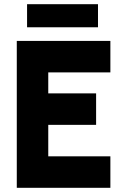

<svg xmlns="http://www.w3.org/2000/svg" viewBox="-20 -895 596 915"><path d="M60 0V-700H506V-550H210V-450H438V-300H210V-150H506V0ZM109 -875H447V-765H109Z"/></svg>

Font: Urbanist Black
Style: Regular
Weight: 900
Designer: Corey Hu
Foundry: Corey Hu
Version: Version 1.330; ttfautohint (v1.8.4.7-5d5b)